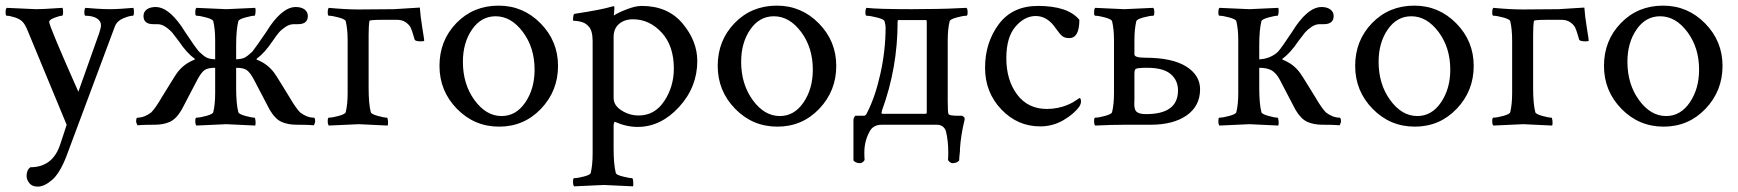

<svg xmlns="http://www.w3.org/2000/svg" viewBox="-23 -447 6229 688"><path d="M85.9 152.3Q167 152.3 193.4 68.4Q198.2 53.7 205.1 33.2Q211.9 12.7 215.8 0L76.2 -336.9Q66.4 -361.3 56.6 -370.1Q47.9 -378.9 29.8 -384.8Q11.7 -390.6 1 -390.6Q-2.9 -390.6 -2.9 -403.3Q-2.9 -415 1 -418.9Q101.6 -414.1 106.4 -414.1Q123 -414.1 137.2 -415Q151.4 -416 169.4 -417Q187.5 -418 201.2 -418.9Q203.1 -413.1 203.1 -404.3Q203.1 -390.6 199.2 -390.6Q191.4 -390.6 173.3 -383.8Q155.3 -377 153.3 -370.1V-368.2Q153.3 -353.5 257.8 -118.2L332 -327.1Q338.9 -347.7 338.9 -356.4Q338.9 -372.1 323.7 -381.3Q308.6 -390.6 283.2 -390.6Q279.3 -390.6 279.3 -403.3Q279.3 -415 283.2 -418.9Q295.9 -418 321.8 -416Q347.7 -414.1 370.1 -414.1Q391.6 -414.1 417 -416Q442.4 -418 455.1 -418.9Q457 -413.1 457 -404.3Q457 -390.6 453.1 -390.6Q440.4 -390.6 418.5 -381.3Q396.5 -372.1 388.7 -352.5L214.8 113.3Q191.4 173.8 163.6 197.8Q135.7 221.7 112.3 221.7Q91.8 221.7 82 209Q72.3 196.3 72.3 183.6Q72.3 162.1 85.9 152.3Z M748 -234.4V-302.7Q748 -342.8 741.2 -371.1Q739.3 -377.9 716.3 -384.3Q693.4 -390.6 680.7 -390.6Q676.8 -390.6 676.8 -402.8Q676.8 -415 680.7 -418.9Q780.3 -414.1 788.1 -414.1Q793.9 -414.1 891.6 -418.9Q893.6 -414.1 892.6 -402.3Q891.6 -390.6 888.7 -390.6Q878.9 -390.6 856 -384.3Q833 -377.9 831.1 -371.1Q823.2 -340.8 823.2 -284.2V-234.4Q842.8 -235.4 853 -240.2Q863.3 -245.1 880.9 -261.7Q893.6 -277.3 930.7 -332L945.3 -354.5Q993.2 -421.9 1036.1 -421.9Q1056.6 -421.9 1068.4 -413.1Q1080.1 -404.3 1080.1 -389.6Q1080.1 -360.4 1044.9 -360.4H1030.3Q1014.6 -360.4 1000 -350.6Q985.4 -340.8 976.6 -330.6Q967.8 -320.3 953.1 -298.8Q924.8 -256.8 896.5 -236.3V-233.4Q935.5 -218.8 960 -185.5Q963.9 -180.7 987.3 -142.6L1015.6 -96.7Q1037.1 -59.6 1052.7 -43.9Q1077.1 -25.4 1101.6 -25.4Q1106.4 -25.4 1106.4 -10.7Q1106.4 -7.8 1101.6 2Q1099.6 2 1095.2 1.5Q1090.8 1 1087.9 1Q1074.2 0 1041 0Q1008.8 0 985.8 -10.3Q962.9 -20.5 943.4 -53.7L886.7 -162.1Q873 -187.5 861.3 -195.8Q849.6 -204.1 823.2 -204.1V-131.8Q823.2 -75.2 831.1 -44.9Q833 -38.1 856 -31.7Q878.9 -25.4 888.7 -25.4Q891.6 -25.4 892.6 -13.7Q893.6 -2 891.6 2.9Q793.9 -2 788.1 -2Q780.3 -2 680.7 2.9Q676.8 -1 676.8 -13.2Q676.8 -25.4 680.7 -25.4Q693.4 -25.4 716.3 -31.7Q739.3 -38.1 741.2 -44.9Q748 -73.2 748 -113.3V-204.1Q721.7 -204.1 710 -195.8Q698.2 -187.5 684.6 -162.1L627.9 -53.7Q608.4 -20.5 585.4 -10.3Q562.5 0 530.3 0Q497.1 0 483.4 1Q480.5 1 476.1 1.5Q471.7 2 469.7 2Q464.8 -7.8 464.8 -10.7Q464.8 -25.4 469.7 -25.4Q494.1 -25.4 518.6 -43.9Q534.2 -59.6 555.7 -96.7L584 -142.6Q607.4 -180.7 611.3 -185.5Q635.7 -218.8 674.8 -233.4V-236.3Q646.5 -256.8 618.2 -298.8Q601.6 -321.3 593.8 -330.6Q585.9 -339.8 571.3 -350.1Q556.6 -360.4 541 -360.4H526.4Q491.2 -360.4 491.2 -389.6Q491.2 -404.3 502.9 -413.1Q514.6 -421.9 535.2 -421.9Q578.1 -421.9 626 -354.5L640.6 -332Q676.8 -277.3 690.4 -261.7Q708 -245.1 718.3 -240.2Q728.5 -235.4 748 -234.4Z M1262.7 -413.1Q1276.4 -413.1 1323.7 -413.6Q1371.1 -414.1 1388.7 -414.1L1481.4 -419.9Q1483.4 -389.6 1490.2 -347.7Q1497.1 -305.7 1497.1 -301.8Q1497.1 -298.8 1486.3 -298.8Q1465.8 -298.8 1462.9 -304.7Q1461.9 -307.6 1457.5 -322.8Q1453.1 -337.9 1448.7 -347.7Q1444.3 -357.4 1431.6 -366.7Q1418.9 -376 1399.4 -376H1347.7Q1301.8 -376 1300.8 -372.1Q1297.9 -354.5 1297.9 -321.3V-131.8Q1297.9 -75.2 1305.7 -44.9Q1307.6 -38.1 1330.6 -31.7Q1353.5 -25.4 1363.3 -25.4Q1366.2 -25.4 1367.2 -13.7Q1368.2 -2 1366.2 2.9Q1268.6 -2 1262.7 -2Q1254.9 -2 1155.3 2.9Q1151.4 -1 1151.4 -13.2Q1151.4 -25.4 1155.3 -25.4Q1168 -25.4 1190.9 -31.7Q1213.9 -38.1 1215.8 -44.9Q1222.7 -73.2 1222.7 -113.3V-302.7Q1222.7 -342.8 1215.8 -371.1Q1213.9 -377.9 1190.9 -384.3Q1168 -390.6 1155.3 -390.6Q1151.4 -390.6 1151.4 -402.8Q1151.4 -415 1155.3 -418.9Q1215.8 -413.1 1262.7 -413.1Z M1752.9 -388.7Q1701.2 -388.7 1668.5 -341.3Q1635.7 -293.9 1635.7 -225.6Q1635.7 -145.5 1677.2 -88.4Q1718.8 -31.2 1774.4 -31.2Q1826.2 -31.2 1859.4 -80.1Q1892.6 -128.9 1892.6 -197.3Q1892.6 -276.4 1850.6 -332.5Q1808.6 -388.7 1752.9 -388.7ZM1763.7 -426.8Q1851.6 -426.8 1914.1 -363.3Q1976.6 -299.8 1976.6 -210.9Q1976.6 -121.1 1915.5 -57.1Q1854.5 6.8 1765.6 6.8Q1676.8 6.8 1614.3 -57.1Q1551.8 -121.1 1551.8 -210.9Q1551.8 -301.8 1612.3 -364.3Q1672.9 -426.8 1763.7 -426.8Z M2276.4 -425.8Q2370.1 -425.8 2422.9 -362.8Q2475.6 -299.8 2475.6 -228.5Q2475.6 -134.8 2410.2 -63.5Q2344.7 7.8 2261.7 7.8Q2221.7 7.8 2179.7 -10.7Q2175.8 -5.9 2175.8 2V85.9Q2175.8 141.6 2183.6 172.9Q2185.5 179.7 2209 185.5Q2232.4 191.4 2242.2 191.4Q2245.1 191.4 2246.1 204.1Q2247.1 216.8 2245.1 220.7Q2147.5 215.8 2140.6 215.8Q2134.8 215.8 2034.2 220.7Q2030.3 216.8 2030.3 204.1Q2030.3 191.4 2034.2 191.4Q2046.9 191.4 2069.3 185.5Q2091.8 179.7 2093.8 172.9Q2100.6 143.6 2100.6 103.5V-298.8Q2100.6 -336.9 2086.9 -351.6Q2077.1 -363.3 2063 -367.7Q2048.8 -372.1 2039.6 -372.1Q2030.3 -372.1 2030.3 -374Q2030.3 -396.5 2036.1 -397.5Q2132.8 -412.1 2170.9 -423.8Q2171.9 -423.8 2173.8 -424.3Q2175.8 -424.8 2175.8 -424.8Q2178.7 -424.8 2178.7 -418.9Q2178.7 -413.1 2177.7 -405.3Q2176.8 -397.5 2176.8 -396.5V-391.6Q2191.4 -401.4 2222.7 -413.6Q2253.9 -425.8 2276.4 -425.8ZM2245.1 -377.9Q2214.8 -377.9 2195.3 -361.3Q2175.8 -344.7 2175.8 -314.5V-95.7Q2175.8 -69.3 2204.1 -51.3Q2232.4 -33.2 2265.6 -33.2Q2323.2 -33.2 2357.4 -85Q2391.6 -136.7 2391.6 -201.2Q2391.6 -283.2 2347.7 -330.6Q2303.7 -377.9 2245.1 -377.9Z M2750 -388.7Q2698.2 -388.7 2665.5 -341.3Q2632.8 -293.9 2632.8 -225.6Q2632.8 -145.5 2674.3 -88.4Q2715.8 -31.2 2771.5 -31.2Q2823.2 -31.2 2856.4 -80.1Q2889.6 -128.9 2889.6 -197.3Q2889.6 -276.4 2847.7 -332.5Q2805.7 -388.7 2750 -388.7ZM2760.7 -426.8Q2848.6 -426.8 2911.1 -363.3Q2973.6 -299.8 2973.6 -210.9Q2973.6 -121.1 2912.6 -57.1Q2851.6 6.8 2762.7 6.8Q2673.8 6.8 2611.3 -57.1Q2548.8 -121.1 2548.8 -210.9Q2548.8 -301.8 2609.4 -364.3Q2669.9 -426.8 2760.7 -426.8Z M3295.9 -375H3195.3Q3193.4 -375 3193.4 -368.2Q3193.4 -204.1 3137.7 -51.8Q3135.7 -43.9 3135.7 -42Q3135.7 -39.1 3140.6 -39.1H3293Q3297.9 -39.1 3297.9 -43.9V-368.2Q3297.9 -375 3295.9 -375ZM3244.1 -414.1Q3257.8 -414.1 3288.6 -414.6Q3319.3 -415 3333 -415Q3360.4 -415 3440.4 -418.9Q3444.3 -415 3444.3 -402.8Q3444.3 -390.6 3440.4 -390.6Q3427.7 -390.6 3404.8 -384.3Q3381.8 -377.9 3379.9 -371.1Q3373 -342.8 3373 -302.7V-85.9Q3373 -41 3376 -38.1Q3378.9 -32.2 3411.1 -32.2H3424.8Q3433.6 -27.3 3433.6 -23.4V-18.6Q3419.9 38.1 3417 85Q3417 97.7 3416 102.5Q3414.1 118.2 3414.1 127.9Q3406.2 137.7 3389.6 137.7Q3385.7 137.7 3380.4 133.8Q3375 129.9 3374 125Q3375 117.2 3375 99.6Q3375 56.6 3366.2 21.5Q3357.4 0 3334 0H3136.7Q3107.4 0 3094.7 21.5Q3074.2 56.6 3074.2 99.6Q3074.2 117.2 3075.2 125Q3074.2 129.9 3068.8 133.8Q3063.5 137.7 3059.6 137.7Q3043 137.7 3035.2 127.9V-16.6Q3035.2 -25.4 3042 -32.2H3072.3Q3080.1 -32.2 3084 -43Q3113.3 -99.6 3131.8 -183.1Q3150.4 -266.6 3150.4 -349.6Q3150.4 -357.4 3146.5 -371.1Q3144.5 -377.9 3119.6 -384.3Q3094.7 -390.6 3082 -390.6Q3078.1 -390.6 3078.1 -402.8Q3078.1 -415 3082 -418.9Q3122.1 -414.1 3244.1 -414.1Z M3696.3 -425.8Q3803.7 -425.8 3844.7 -376Q3844.7 -310.5 3808.6 -310.5Q3792 -310.5 3783.2 -317.9Q3774.4 -325.2 3760.7 -344.7Q3730.5 -389.6 3688.5 -389.6Q3648.4 -389.6 3615.7 -351.6Q3583 -313.5 3583 -238.3Q3583 -160.2 3621.6 -108.4Q3660.2 -56.6 3728.5 -56.6Q3749 -56.6 3767.6 -60.5Q3786.1 -64.5 3799.3 -69.8Q3812.5 -75.2 3821.8 -80.6Q3831.1 -85.9 3837.9 -90.8L3844.7 -95.7Q3850.6 -95.7 3850.6 -83Q3850.6 -75.2 3844.7 -65.4Q3825.2 -38.1 3787.1 -16.1Q3749 5.9 3704.1 5.9Q3623 5.9 3564.9 -55.2Q3506.8 -116.2 3506.8 -204.1Q3506.8 -293.9 3555.7 -359.9Q3604.5 -425.8 3696.3 -425.8Z M4087.9 -204.1Q4053.7 -204.1 4046.9 -200.2Q4042 -197.3 4042 -182.6V-91.8Q4039.1 -52.7 4050.8 -45.9Q4059.6 -38.1 4084 -38.1Q4198.2 -38.1 4198.2 -123Q4198.2 -159.2 4171.9 -181.6Q4145.5 -204.1 4087.9 -204.1ZM4005.9 -414.1Q4008.8 -414.1 4109.4 -418.9Q4113.3 -415 4113.3 -402.8Q4113.3 -390.6 4109.4 -390.6Q4096.7 -390.6 4073.7 -384.3Q4050.8 -377.9 4048.8 -371.1Q4042 -342.8 4042 -302.7V-252Q4042 -240.2 4080.1 -240.2Q4176.8 -240.2 4227.1 -209Q4277.3 -177.7 4277.3 -127Q4277.3 -67.4 4229.5 -33.7Q4181.6 0 4099.6 0H4006.8Q3961.9 0 3901.4 2.9Q3897.5 -1 3897.5 -13.2Q3897.5 -25.4 3901.4 -25.4Q3914.1 -25.4 3937 -31.7Q3960 -38.1 3961.9 -44.9Q3968.8 -73.2 3968.8 -113.3V-302.7Q3968.8 -342.8 3961.9 -371.1Q3960 -377.9 3937 -384.3Q3914.1 -390.6 3901.4 -390.6Q3897.5 -390.6 3897.5 -402.8Q3897.5 -415 3901.4 -418.9Q4001 -414.1 4005.9 -414.1Z M4414.1 -113.3V-302.7Q4414.1 -342.8 4407.2 -371.1Q4405.3 -377.9 4382.3 -384.3Q4359.4 -390.6 4346.7 -390.6Q4342.8 -390.6 4342.8 -402.8Q4342.8 -415 4346.7 -418.9Q4447.3 -414.1 4454.1 -414.1Q4460 -414.1 4557.6 -418.9Q4559.6 -414.1 4558.6 -402.3Q4557.6 -390.6 4554.7 -390.6Q4544.9 -390.6 4522 -384.3Q4499 -377.9 4497.1 -371.1Q4489.3 -340.8 4489.3 -284.2V-234.4Q4529.3 -236.3 4556.6 -261.7Q4570.3 -277.3 4606.4 -332L4621.1 -354.5Q4668.9 -421.9 4711.9 -421.9Q4732.4 -421.9 4744.1 -413.1Q4755.9 -404.3 4755.9 -389.6Q4755.9 -360.4 4720.7 -360.4H4706.1Q4690.4 -360.4 4675.8 -350.1Q4661.1 -339.8 4653.3 -330.6Q4645.5 -321.3 4628.9 -298.8Q4600.6 -256.8 4572.3 -236.3V-233.4Q4611.3 -218.8 4635.7 -185.5Q4639.6 -180.7 4663.1 -142.6L4691.4 -96.7Q4712.9 -59.6 4728.5 -43.9Q4752.9 -25.4 4777.3 -25.4Q4782.2 -25.4 4782.2 -10.7Q4782.2 -7.8 4777.3 2Q4775.4 2 4771 1.5Q4766.6 1 4763.7 1Q4750 0 4716.8 0Q4684.6 0 4661.6 -10.3Q4638.7 -20.5 4619.1 -53.7L4562.5 -162.1Q4549.8 -185.5 4533.7 -194.8Q4517.6 -204.1 4489.3 -204.1V-131.8Q4489.3 -75.2 4497.1 -44.9Q4499 -38.1 4522 -31.7Q4544.9 -25.4 4554.7 -25.4Q4557.6 -25.4 4558.6 -13.7Q4559.6 -2 4557.6 2.9Q4460 -2 4454.1 -2Q4447.3 -2 4346.7 2.9Q4342.8 -1 4342.8 -13.2Q4342.8 -25.4 4346.7 -25.4Q4359.4 -25.4 4382.3 -31.7Q4405.3 -38.1 4407.2 -44.9Q4414.1 -73.2 4414.1 -113.3Z M5034.2 -388.7Q4982.4 -388.7 4949.7 -341.3Q4917 -293.9 4917 -225.6Q4917 -145.5 4958.5 -88.4Q5000 -31.2 5055.7 -31.2Q5107.4 -31.2 5140.6 -80.1Q5173.8 -128.9 5173.8 -197.3Q5173.8 -276.4 5131.8 -332.5Q5089.8 -388.7 5034.2 -388.7ZM5044.9 -426.8Q5132.8 -426.8 5195.3 -363.3Q5257.8 -299.8 5257.8 -210.9Q5257.8 -121.1 5196.8 -57.1Q5135.7 6.8 5046.9 6.8Q4958 6.8 4895.5 -57.1Q4833 -121.1 4833 -210.9Q4833 -301.8 4893.6 -364.3Q4954.1 -426.8 5044.9 -426.8Z M5435.5 -413.1Q5449.2 -413.1 5496.6 -413.6Q5543.9 -414.1 5561.5 -414.1L5654.3 -419.9Q5656.2 -389.6 5663.1 -347.7Q5669.9 -305.7 5669.9 -301.8Q5669.9 -298.8 5659.2 -298.8Q5638.7 -298.8 5635.7 -304.7Q5634.8 -307.6 5630.4 -322.8Q5626 -337.9 5621.6 -347.7Q5617.2 -357.4 5604.5 -366.7Q5591.8 -376 5572.3 -376H5520.5Q5474.6 -376 5473.6 -372.1Q5470.7 -354.5 5470.7 -321.3V-131.8Q5470.7 -75.2 5478.5 -44.9Q5480.5 -38.1 5503.4 -31.7Q5526.4 -25.4 5536.1 -25.4Q5539.1 -25.4 5540 -13.7Q5541 -2 5539.1 2.9Q5441.4 -2 5435.5 -2Q5427.7 -2 5328.1 2.9Q5324.2 -1 5324.2 -13.2Q5324.2 -25.4 5328.1 -25.4Q5340.8 -25.4 5363.8 -31.7Q5386.7 -38.1 5388.7 -44.9Q5395.5 -73.2 5395.5 -113.3V-302.7Q5395.5 -342.8 5388.7 -371.1Q5386.7 -377.9 5363.8 -384.3Q5340.8 -390.6 5328.1 -390.6Q5324.2 -390.6 5324.2 -402.8Q5324.2 -415 5328.1 -418.9Q5388.7 -413.1 5435.5 -413.1Z M5925.8 -388.7Q5874 -388.7 5841.3 -341.3Q5808.6 -293.9 5808.6 -225.6Q5808.6 -145.5 5850.1 -88.4Q5891.6 -31.2 5947.3 -31.2Q5999 -31.2 6032.2 -80.1Q6065.4 -128.9 6065.4 -197.3Q6065.4 -276.4 6023.4 -332.5Q5981.4 -388.7 5925.8 -388.7ZM5936.5 -426.8Q6024.4 -426.8 6086.9 -363.3Q6149.4 -299.8 6149.4 -210.9Q6149.4 -121.1 6088.4 -57.1Q6027.3 6.8 5938.5 6.8Q5849.6 6.8 5787.1 -57.1Q5724.6 -121.1 5724.6 -210.9Q5724.6 -301.8 5785.2 -364.3Q5845.7 -426.8 5936.5 -426.8Z"/></svg>

Font: Crimson Text
Style: Regular
Weight: 400
Version: Version 0.13